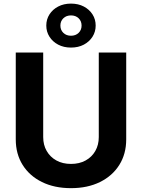

<svg xmlns="http://www.w3.org/2000/svg" viewBox="-20 -1013 772 1044"><path d="M366 10.1Q275.8 10.1 208.2 -23.2Q140.5 -56.5 103.1 -116.2Q65.7 -176 65.7 -255.2V-727.5H214.9V-267.5Q214.9 -225 233.8 -192.2Q252.6 -159.3 286.5 -140.5Q320.4 -121.7 366 -121.7Q411.8 -121.7 445.7 -140.5Q479.6 -159.3 498.3 -192.2Q517.1 -225 517.1 -267.5V-727.5H666.3V-255.2Q666.3 -176 628.7 -116.2Q591.2 -56.5 523.7 -23.2Q456.1 10.1 366 10.1ZM366 -754.3Q326.6 -754.3 296.4 -770.2Q266.2 -786.2 249 -813.3Q231.7 -840.5 231.7 -873.9Q231.7 -907.9 249 -934.8Q266.2 -961.7 296.4 -977.5Q326.6 -993.4 366 -993.4Q405.6 -993.4 435.7 -977.5Q465.8 -961.7 483 -934.8Q500.2 -907.9 500.2 -873.9Q500.2 -840.5 483 -813.3Q465.8 -786.2 435.7 -770.2Q405.6 -754.3 366 -754.3ZM366 -818.7Q391.4 -818.7 407.5 -834.3Q423.6 -849.9 423.6 -873.9Q423.6 -898 407.6 -913.6Q391.6 -929.2 366 -929.2Q340.6 -929.2 324.5 -913.6Q308.4 -898 308.4 -873.9Q308.4 -849.9 324.5 -834.3Q340.6 -818.7 366 -818.7Z"/></svg>

Font: Inter Variable LoSnoCo
Style: Regular
Weight: 400
Designer: Rasmus Andersson
Foundry: rsms
Version: Version 4.000;git-a52131595; featfreeze: case,dlig,ss01,ss02